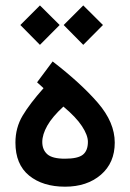

<svg xmlns="http://www.w3.org/2000/svg" viewBox="-20 -705 490 723"><path d="M178.2 -473.6Q284.7 -391.6 348.4 -317.9Q412.1 -244.1 412.1 -168Q412.1 -91.8 359.9 -46.9Q307.6 -2 225.1 -2Q141.1 -2 89.6 -43.9Q38.1 -85.9 38.1 -168Q38.1 -224.1 65.2 -269.5Q92.3 -314.9 144 -373L119.6 -395ZM218.8 -303.7Q176.8 -265.1 158 -231.7Q139.2 -198.2 139.2 -170.4Q139.2 -141.1 158 -124.3Q176.8 -107.4 224.6 -107.4Q273.4 -107.4 292.2 -122.6Q311 -137.7 311 -170.9Q311 -195.8 288.8 -229.7Q266.6 -263.7 218.8 -303.7ZM219.7 -610.8 293.5 -684.6 367.7 -610.8 293.5 -536.1ZM56.6 -610.8 130.4 -684.6 204.6 -610.8 130.4 -536.1Z"/></svg>

Font: Vazir Medium FD-WOL-UI
Style: Medium-FD-WOL-UI
Weight: 500
Designer: Saber Rastikerdar
Foundry: Saber Rastikerdar
Version: Version 30.0.0